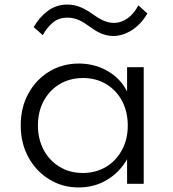

<svg xmlns="http://www.w3.org/2000/svg" viewBox="-20 -807 758 843"><path d="M478 -649C533.5 -649 593 -687 627 -748L587.5 -783.5C563.5 -737 524.5 -706.5 480 -706.5C444.5 -706.5 414.5 -725 384.5 -746.5C354 -768 320 -787 275.5 -787C243 -787 214.5 -777.5 189 -758.5C163.5 -739 143.5 -715.5 128 -688L168 -652.5C178.5 -673 192.5 -691 210.5 -706.5C228 -722 250 -729.5 276.5 -729.5C316 -729.5 345 -711 374.5 -689.5C404 -668 435.5 -649 478 -649ZM326 16C371.5 16 412.5 5 449.5 -17C486.5 -39 516 -69.5 538 -108V0H611V-512H538V-405.5C518.5 -444 489.5 -474 452 -495.5C414.5 -517 372.5 -528 326 -528C277.5 -528 234 -516 195.5 -492.5C157 -469 126.5 -436.5 104.5 -396C82 -355 71 -308.5 71 -256.5C71 -204 82.5 -157 105 -116C127.5 -75 158 -43 196.5 -19.5C235 4.5 278 16 326 16ZM344 -47.5C305.5 -47.5 271.5 -56.5 242 -74.5C182.5 -110 146.5 -175.5 146.5 -256C146.5 -296.5 155 -332.5 172 -364C206 -426.5 267.5 -464.5 344 -464.5C382.5 -464.5 416.5 -455.5 446 -438C505.5 -402 541 -337.5 541 -256C541 -215.5 532.5 -180 515.5 -148.5C481.5 -85.5 420.5 -47.5 344 -47.5Z"/></svg>

Font: Spartan
Style: Regular
Weight: 400
Designer: Matt Bailey, Mirko Velimirovic
Foundry: Matt Bailey
Version: Version 1.003